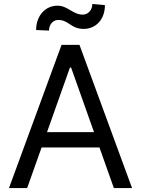

<svg xmlns="http://www.w3.org/2000/svg" viewBox="-20 -955 716 975"><path d="M117.9 0 191.1 -206H485.1L558.2 0H650.6L383.5 -727.3H292.6L25.6 0ZM218.8 -284.1 335.2 -612.2H340.9L457.4 -284.1ZM228.7 -799.7C228.7 -829.5 248.6 -853.7 275.6 -853.7C329.5 -853.7 339.5 -808.2 404.8 -808.2C465.9 -808.2 512.8 -855.1 512.8 -929L448.9 -934.7C448.9 -904.8 427.6 -880.7 400.6 -880.7C349.4 -880.7 325.3 -926.1 271.3 -926.1C210.2 -926.1 163.4 -875 163.4 -802.6Z"/></svg>

Font: Karasuma Gothic
Style: Regular
Weight: 400
Designer: Rasmus Andersson, Ryoko Nishizuka
Foundry: Genbu
Version: Version 1.00